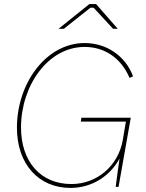

<svg xmlns="http://www.w3.org/2000/svg" viewBox="-20 -916 715 941"><path d="M325 5C429 5 518 -51 566 -139C560 -100 553 -47 547 0H561L621 -339H379L376 -320H597L582 -231C560 -102 454 -14 330 -14C178 -14 83 -125 83 -291C83 -495 214 -686 395 -686C495 -686 575 -629 615 -534L632 -542C595 -642 502 -705 395 -705C206 -705 63 -508 63 -290C63 -110 171 5 325 5ZM267 -775H293L423 -878H439L534 -775H557L451 -896H418Z"/></svg>

Font: Fixel Text 20240404 Thin
Style: Italic
Weight: 100
Width: 4
Italic angle: -10°
Designer: AlfaBravo + MacPaw
Foundry: Kyrylo Tkachov, Marchela Mozhyna, Serhii Makarenko, Maria Weinstein, Zakhar Kryvoshyya
Version: Version 1.211;Glyphs 3.2 (3225)